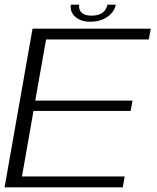

<svg xmlns="http://www.w3.org/2000/svg" viewBox="-24 -797 668 817"><path d="M-4.5 0H498.5L506.5 -46H69.5L118.5 -325H532L540 -369H126L172 -629H609L617.5 -675H114.5ZM360 -704.5Q391.5 -704.5 414.5 -715Q437.5 -725.5 451.5 -741.8Q465.5 -758 468.5 -777H433Q431 -765.5 423.8 -754.8Q416.5 -744 402.2 -737.2Q388 -730.5 364.5 -730.5Q343.5 -730.5 331.5 -737.5Q319.5 -744.5 315.2 -755Q311 -765.5 313 -777H277.5Q274.5 -758 283.2 -741.8Q292 -725.5 311.5 -715Q331 -704.5 360 -704.5Z"/></svg>

Font: Anybody SemiExpanded Light
Style: Italic
Weight: 300
Width: 6
Italic angle: -10°
Version: Version 1.113;gftools[0.9.25]